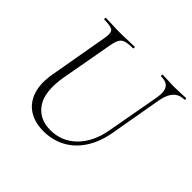

<svg xmlns="http://www.w3.org/2000/svg" viewBox="-155 -798 985 985"><g transform="rotate(45 337.5 -306.0)"><path d="M564 -522Q572 -569 557.5 -591Q543 -613 504 -613Q500 -613 500 -619Q500 -625 504 -625Q524 -625 545 -623.5Q566 -622 591 -622Q613 -622 634 -623.5Q655 -625 671 -625Q675 -625 675 -619Q675 -613 671 -613Q634 -613 612.5 -589.5Q591 -566 582 -519L532 -233Q518 -154 482 -99Q446 -44 393 -15.5Q340 13 275 13Q209 13 165.5 -16.5Q122 -46 105.5 -99.5Q89 -153 102 -226L158 -545Q166 -588 153.5 -600.5Q141 -613 91 -613Q88 -613 88 -619Q88 -625 91 -625Q113 -625 139.5 -623.5Q166 -622 194 -622Q226 -622 252.5 -623.5Q279 -625 298 -625Q302 -625 302 -619Q302 -613 298 -613Q264 -613 245.5 -607Q227 -601 218.5 -585Q210 -569 205 -540L154 -258Q133 -137 173.5 -76.5Q214 -16 296 -16Q379 -16 437 -74.5Q495 -133 512 -234Z"/></g></svg>

Font: Cormorant Light
Style: Italic
Weight: 300
Italic angle: -10°
Designer: Christian Thalmann (Catharsis Fonts)
Foundry: Catharsis Fonts
Version: Version 4.000